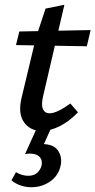

<svg xmlns="http://www.w3.org/2000/svg" viewBox="-20 -540 400 805"><path d="M155 9Q107 9 81 -27Q55 -63 70 -128L131 -383L171 -504L250 -520L161 -138Q152 -100 160 -82.5Q168 -65 188 -65Q204 -65 226.5 -76Q249 -87 275 -106L307 -69Q269 -30 229.5 -10.5Q190 9 155 9ZM47 -351 61 -408 360 -414 344 -346ZM133 0H193L156 82L111 72Q119 68 131.5 66Q144 64 156 64Q206 64 224 92.5Q242 121 234 155Q225 197 190 221Q155 245 112 245Q89 245 67.5 238Q46 231 28 216L47 182Q59 189 72 193Q85 197 98 197Q123 197 136.5 184Q150 171 154 155Q157 142 153.5 130.5Q150 119 138 111.5Q126 104 104 104Q99 104 96.5 104.5Q94 105 85 106Z"/></svg>

Font: Ysabeau SemiBold
Style: Italic
Weight: 600
Italic angle: -12°
Designer: Christian Thalmann (Catharsis Fonts)
Version: Version 2.002